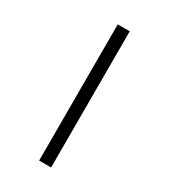

<svg xmlns="http://www.w3.org/2000/svg" viewBox="-237 -860 1074 1221"><g transform="rotate(30 300.0 -250.0)"><path d="M256 250V-750H344V250Z"/></g></svg>

Font: SauceCodePro Nerd Font Mono
Style: Regular
Weight: 500
Monospace: yes
Designer: Paul D. Hunt, Teo Tuominen
Foundry: Adobe Systems Incorporated
Version: Version 2.030;PS 1.000;hotconv 16.6.51;makeotf.lib2.5.65220;